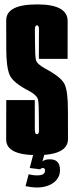

<svg xmlns="http://www.w3.org/2000/svg" viewBox="-20 -701 338 872"><path d="M148.5 150.5Q170 150.5 189.2 145Q208.5 139.5 222.8 129Q237 118.5 244.8 104Q252.5 89.5 252.5 71.5Q252.5 47 241.2 34.8Q230 22.5 207 22.5Q187 22.5 176.8 29.2Q166.5 36 160.5 44.5L162.5 68Q165.5 64.5 168.5 63.2Q171.5 62 174.5 62Q179.5 62 182 64.8Q184.5 67.5 184.5 74Q184.5 83.5 176.5 89.5Q168.5 95.5 147.5 95.5Q137.5 95.5 127 93.8Q116.5 92 110 90.5L96 144.5Q107.5 147 122.2 148.8Q137 150.5 148.5 150.5ZM162.5 68 182 -1H131.5L115 62ZM148 3.5Q289 3.5 288.8 -70.2Q288.5 -144 288.5 -202Q288.5 -286 273.5 -318.2Q258.5 -350.5 184.5 -390Q147 -410.5 143 -429.5Q139 -448.5 139 -508.5Q139 -546 138.5 -566Q138 -586 148 -586Q157.5 -586 157 -566Q156.5 -546 156.5 -433.5H287Q287 -529 287.2 -605Q287.5 -681 149 -681Q8 -681 8.2 -608.5Q8.5 -536 8.5 -478.5Q8.5 -397.5 23.5 -361.2Q38.5 -325 116.5 -285.5Q150 -266.5 153.2 -246Q156.5 -225.5 156.5 -170.5Q156.5 -128.5 157 -110Q157.5 -91.5 147.5 -91.5Q138.5 -91.5 138.2 -110.5Q138 -129.5 138 -246.5H8.5Q8.5 -139.5 8 -68Q7.5 3.5 148 3.5Z"/></svg>

Font: Anybody UltraCondensed
Style: Bold
Weight: 700
Width: 1
Version: Version 1.113;gftools[0.9.25]